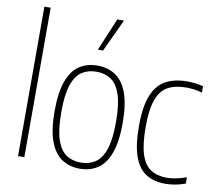

<svg xmlns="http://www.w3.org/2000/svg" viewBox="-87 -910 1158 1022"><g transform="rotate(10 492.5 -399.5)"><path d="M72 0V-808H106V0Z M406 9Q351 9 309.5 -18.2Q268 -45.5 245 -106.8Q222 -168 222 -270Q222 -372 244.8 -433Q267.5 -494 308.8 -521Q350 -548 406 -548Q461 -548 502.5 -521Q544 -494 567 -433Q590 -372 590 -270Q590 -168 567.2 -106.8Q544.5 -45.5 503.2 -18.2Q462 9 406 9ZM406 -24Q451 -24 484.2 -45.8Q517.5 -67.5 535.8 -120.8Q554 -174 554 -268Q554 -364 535.8 -417.8Q517.5 -471.5 484.2 -493.2Q451 -515 406 -515Q361 -515 327.8 -493.5Q294.5 -472 276.2 -419Q258 -366 258 -272Q258 -176 276.2 -122Q294.5 -68 327.8 -46Q361 -24 406 -24ZM392 -632 466 -808H502L420 -632Z M868 9Q807 9 764.5 -17.8Q722 -44.5 700 -105.5Q678 -166.5 678 -270Q678 -373.5 702.2 -434.5Q726.5 -495.5 774 -521.8Q821.5 -548 891 -548Q910.5 -548 933 -545.5Q955.5 -543 977 -537V-503Q952.5 -510 930 -512.5Q907.5 -515 893 -515Q832.5 -515 792.8 -493.8Q753 -472.5 733.5 -419.5Q714 -366.5 714 -272Q714 -176.5 731.8 -122.5Q749.5 -68.5 784.8 -46.2Q820 -24 872 -24Q894 -24 919.8 -29Q945.5 -34 977 -45V-11Q948 -0.5 921.2 4.2Q894.5 9 868 9Z"/></g></svg>

Font: Encode Sans Condensed Thin
Style: Regular
Weight: 100
Width: 3
Designer: Multiple Designers
Foundry: Impallari Type
Version: Version 3.002